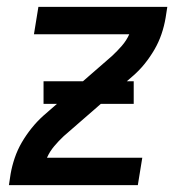

<svg xmlns="http://www.w3.org/2000/svg" viewBox="-20 -540 540 560"><path d="M6 0 11 -33Q15 -56 23 -79.5Q31 -103 43.5 -124.5Q56 -146 72 -166Q88 -186 107 -203L307 -377Q322 -391 335.5 -406.5Q349 -422 357 -440H79L92 -520H468L463 -488Q459 -464 451 -440.5Q443 -417 430.5 -395.5Q418 -374 402 -354Q386 -334 366 -317L166 -143Q151 -129 138 -113.5Q125 -98 117 -80H395L382 0ZM370 -237H107V-303H370Z"/></svg>

Font: Iosevka Term Curly Md Obl
Style: Regular
Weight: 500
Italic angle: -9°
Designer: Belleve Invis
Foundry: Belleve Invis
Version: Version 32.3.0